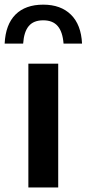

<svg xmlns="http://www.w3.org/2000/svg" viewBox="-60 -826 381 846"><path d="M65 0V-545.5H196.5V0ZM130.5 -805.5Q208 -805.5 252.8 -761.2Q297.5 -717 301.5 -634H220Q216 -686 194.2 -711.2Q172.5 -736.5 130.5 -736.5Q88 -736.5 66.8 -711.2Q45.5 -686 42 -634H-39.5Q-35.5 -718 8.2 -761.8Q52 -805.5 130.5 -805.5Z"/></svg>

Font: Encode Sans SemiBold
Style: Regular
Weight: 600
Designer: Multiple Designers
Foundry: Impallari Type
Version: Version 2.000